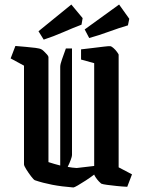

<svg xmlns="http://www.w3.org/2000/svg" viewBox="-20 -818 637 848"><path d="M86 -528 27 -560 48 -615Q70 -613 94 -611Q118 -609 137 -606.5Q156 -604 163 -600Q166 -599 173.5 -592Q181 -585 187.5 -577.5Q194 -570 194 -566V-102Q222 -93 246 -87V-523Q246 -534 254 -556.5Q262 -579 271 -604H298V-133Q298 -127 292.5 -112Q287 -97 279 -81Q299 -77 319 -76L396 -85V-539L338 -555V-600Q356 -602 385 -605.5Q414 -609 438.5 -612Q463 -615 468 -614Q473 -613 481.5 -605.5Q490 -598 496.5 -589Q503 -580 504 -577V-79L563 -48L542 7Q520 6 496 3.5Q472 1 453 -1.5Q434 -4 427 -7Q424 -9 416.5 -17Q409 -25 403 -34Q397 -43 396 -47Q379 -34 359 -21Q339 -8 323.5 1Q308 10 304 10Q252 6 210.5 -2Q169 -10 134 -22Q129 -24 117.5 -39Q106 -54 96 -70Q86 -86 86 -92ZM374 -650 354 -688 506 -798 551 -735 545 -706Q507 -695 462 -678.5Q417 -662 374 -650ZM173 -643 150 -680 295 -798 345 -738 340 -709Q303 -695 259.5 -676Q216 -657 173 -643Z"/></svg>

Font: Grenze Gotisch Medium
Style: Regular
Weight: 500
Designer: Renata Polastri
Foundry: Omnibus-Type
Version: Version 1.001